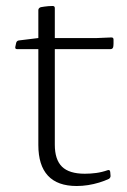

<svg xmlns="http://www.w3.org/2000/svg" viewBox="-20 -615 423 641"><path d="M236 6Q172 6 140 -28.5Q108 -63 108 -131V-483V-488V-581Q108 -588 116 -591Q122 -592 128.5 -593Q135 -594 142 -594.5Q149 -595 156 -595Q163 -595 163 -588V-132Q163 -82 187 -58.5Q211 -35 263 -35Q282 -35 301 -37.5Q320 -40 340 -47Q347 -49 348 -41L349 -29Q350 -23 344 -18Q329 -11 311 -5.5Q293 0 274 3Q255 6 236 6ZM37 -451Q30 -451 31 -458L34 -472Q36 -479 43 -480L108 -488H304L352 -490Q359 -490 359 -483Q359 -477 359 -470.5Q359 -464 358 -458Q356 -451 349 -451Z"/></svg>

Font: Hahmlet ExtraLight
Style: Regular
Weight: 250
Designer: Minjoo Ham & Mark Frömberg
Foundry: hypertype
Version: Version 1.002